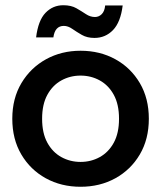

<svg xmlns="http://www.w3.org/2000/svg" viewBox="-20 -702 616 734"><path d="M288 12Q214 12 155 -20.5Q96 -53 61.5 -111.5Q27 -170 27 -248Q27 -326 62 -384.5Q97 -443 156 -475.5Q215 -508 288 -508Q362 -508 421 -475.5Q480 -443 514.5 -384.5Q549 -326 549 -248Q549 -170 514.5 -111.5Q480 -53 421 -20.5Q362 12 288 12ZM288 -83Q328 -83 361.5 -101.5Q395 -120 415 -156.5Q435 -193 435 -248Q435 -303 415 -339.5Q395 -376 361.5 -394.5Q328 -413 288 -413Q248 -413 214.5 -394.5Q181 -376 161 -339.5Q141 -303 141 -248Q141 -193 161 -156.5Q181 -120 214.5 -101.5Q248 -83 288 -83ZM341 -557Q313 -557 293 -568.5Q273 -580 256.5 -591.5Q240 -603 224 -603Q190 -603 184 -559H118Q126 -624 154 -653Q182 -682 222 -682Q252 -682 272 -670.5Q292 -659 308.5 -648Q325 -637 343 -637Q358 -637 369 -648Q380 -659 382 -681H449Q441 -617 412 -587Q383 -557 341 -557Z"/></svg>

Font: HostGroteskMedium
Style: Regular
Weight: 500
Designer: Doukan Karapınar based on Poppins by Indian Type Foundry, Jonny Pinhorn
Foundry: Element Type
Version: Version 1.001; ttfautohint (v1.8.4.7-5d5b)